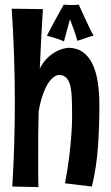

<svg xmlns="http://www.w3.org/2000/svg" viewBox="-20 -782 472 815"><path d="M162.1 -743.2Q158.2 -679.7 154.8 -617.2Q151.4 -554.7 148.9 -491.2Q166 -523.4 187 -541.3Q208 -559.1 226.6 -567.4Q248 -577.1 270 -579.1Q305.2 -579.1 330.1 -562Q355 -544.9 371.1 -513.2Q387.2 -481.4 394.5 -436.8Q401.9 -392.1 401.9 -336.9Q401.9 -244.6 395.8 -158.4Q389.6 -72.3 370.1 9.8L255.9 -3.9Q267.1 -62 273.2 -112.3Q279.3 -162.6 282.2 -200.2Q285.6 -244.1 286.1 -280.8Q286.1 -327.1 284.9 -361.6Q283.7 -396 278.1 -418.7Q272.5 -441.4 260.7 -452.6Q249 -463.9 228 -463.9Q211.9 -461.4 196.3 -444.3Q189.5 -437 182.6 -425.8Q175.8 -414.6 168.7 -398.2Q161.6 -381.8 155.3 -359.9Q148.9 -337.9 144 -309.1Q142.6 -259.3 142.3 -210Q142.1 -160.6 142.1 -111.8Q142.1 -81.1 142.1 -49.8Q142.1 -18.6 143.1 12.2L32.2 9.8Q37.6 -79.6 40.3 -168.9Q43 -258.3 43 -349.1Q43 -448.7 39.6 -547.1Q36.1 -645.5 29.8 -745.1ZM377.3 -631.2Q365.9 -628 357.2 -625.1Q348.6 -622.1 340.5 -619.4Q332.5 -616.6 324.8 -613.9Q317.1 -611.1 308.1 -608.8Q304.6 -623.3 299.5 -638.6Q294.3 -653.9 289.4 -666.9Q284.5 -679.9 281 -689.1Q277.5 -698.3 277.5 -701.5Q271.9 -682.2 267.2 -664.1Q262.9 -648.8 258.6 -632.7Q254.3 -616.6 251.5 -606.4Q242.1 -610.7 233.4 -613.9Q224.8 -617 216.1 -619.8Q207.5 -622.5 198.5 -624.9Q189.4 -627.2 179.2 -630.4Q189.4 -650.4 201.6 -673.2Q213.8 -696 224.8 -716Q237.8 -739.1 250.7 -762.3Q259.4 -761.5 267.2 -761.1Q275.1 -760.7 282.2 -760.7Q288.8 -760.7 294.9 -760.9Q301 -761.1 305.4 -761.5Q310.5 -761.9 314.4 -762.3Q326.6 -734.4 338.4 -709.3Q343.5 -698.7 348.8 -687.5Q354.1 -676.3 359 -665.9Q363.9 -655.5 368.6 -646.5Q373.3 -637.4 377.3 -631.2Z"/></svg>

Font: Rum Raisin
Style: Regular
Weight: 400
Designer: Astigmatic (AOETI)
Foundry: Astigmatic (AOETI)
Version: Version 1.000